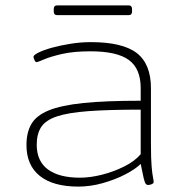

<svg xmlns="http://www.w3.org/2000/svg" viewBox="-20 -685 705 711"><path d="M270 6Q177 6 127.5 -33.5Q78 -73 78 -148Q78 -194 96 -225.5Q114 -257 160 -276Q206 -295 288.5 -303.5Q371 -312 501 -312V-359Q501 -431 457 -463Q413 -495 315 -495Q252 -495 209 -485Q166 -475 143 -465Q120 -455 115 -455Q111 -455 107.5 -463Q104 -471 104 -475Q104 -481 123 -490.5Q142 -500 173 -508.5Q204 -517 241.5 -523Q279 -529 316 -529Q434 -529 486.5 -488.5Q539 -448 539 -358V-150Q539 -96 541.5 -68Q544 -40 546.5 -28.5Q549 -17 549 -11Q549 -6 542 -3Q535 0 528 0Q523 0 519.5 -4.5Q516 -9 512 -25.5Q508 -42 501 -78Q482 -59 444.5 -39.5Q407 -20 361 -7Q315 6 270 6ZM276 -27Q314 -27 357.5 -38Q401 -49 440 -68.5Q479 -88 501 -114V-279Q384 -279 308.5 -273.5Q233 -268 191 -254Q149 -240 132.5 -214.5Q116 -189 116 -149Q116 -88 157.5 -57.5Q199 -27 276 -27ZM191 -629Q179 -629 179 -643V-651Q179 -665 191 -665H457Q469 -665 469 -651V-643Q469 -629 457 -629Z"/></svg>

Font: Asap Expanded Thin
Style: Regular
Weight: 100
Width: 7
Designer: Pablo Cosgaya
Foundry: Omnibus-Type
Version: Version 3.001; ttfautohint (v1.8.4.7-5d5b)